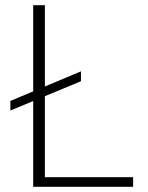

<svg xmlns="http://www.w3.org/2000/svg" viewBox="-20 -720 572 740"><path d="M20 -294V-331L292 -445V-407ZM108 0V-700H153V-37H493V0Z"/></svg>

Font: DM Sans 9pt ExtraLight
Style: Regular
Weight: 250
Version: Version 4.004;gftools[0.9.30]